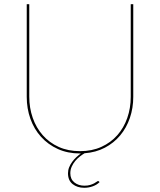

<svg xmlns="http://www.w3.org/2000/svg" viewBox="-20 -720 760 912"><path d="M446 140Q448 140 450 142L453 145Q440 158 420.5 165Q401 172 380 172Q347 172 325 154.5Q303 137 303 103Q303 88 308.5 74.5Q314 61 322.8 49Q331.5 37 342.2 27Q353 17 364 9H360Q301.5 9 254.8 -12.2Q208 -33.5 175 -70Q142 -106.5 124.5 -155.5Q107 -204.5 107 -260V-700H119V-261Q119 -207.5 135.5 -160.2Q152 -113 183 -77.8Q214 -42.5 258.8 -22.2Q303.5 -2 360 -2Q416.5 -2 461.2 -22.2Q506 -42.5 537 -77.5Q568 -112.5 584.5 -159.5Q601 -206.5 601 -260V-700H613V-260Q613 -207 597 -160Q581 -113 551 -77Q521 -41 478.2 -18.5Q435.5 4 381.5 8Q371.5 14 359.5 23.2Q347.5 32.5 337.5 44.5Q327.5 56.5 320.8 71.2Q314 86 314 103Q314 131 333.2 146.5Q352.5 162 381 162Q397 162 408.2 158.5Q419.5 155 427 151Q434.5 147 439 143.5Q443.5 140 446 140Z"/></svg>

Font: Lato Hairline
Style: Regular
Weight: 100
Designer: Lukasz Dziedzic
Foundry: tyPoland Lukasz Dziedzic
Version: Version 2.007; 2014-02-27